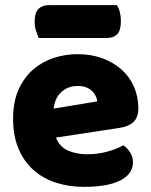

<svg xmlns="http://www.w3.org/2000/svg" viewBox="-20 -712 589 748"><path d="M198 -176Q212 -140 245 -125.5Q278 -111 319 -111Q361 -111 399 -121.5Q437 -132 460 -146Q476 -136 487 -118Q498 -100 498 -80Q498 -55 484 -37Q470 -19 444.5 -7Q419 5 384 10.5Q349 16 307 16Q248 16 197.5 -0.5Q147 -17 110 -50Q73 -83 52 -133Q31 -183 31 -250Q31 -316 52.5 -363.5Q74 -411 109.5 -441.5Q145 -472 190 -486.5Q235 -501 282 -501Q335 -501 378.5 -485Q422 -469 453.5 -441Q485 -413 502 -374Q519 -335 519 -289Q519 -255 500 -237Q481 -219 447 -214ZM189 -289 359 -317Q358 -327 353 -337.5Q348 -348 339 -357Q330 -366 316 -371.5Q302 -377 283 -377Q245 -377 219.5 -354Q194 -331 189 -289ZM131 -564Q126 -575 120.5 -591.5Q115 -608 115 -626Q115 -663 130 -677.5Q145 -692 170 -692H435Q443 -681 447 -664.5Q451 -648 451 -630Q451 -593 436.5 -578.5Q422 -564 397 -564Z"/></svg>

Font: Baloo 2 Latin ExtraBold
Style: Regular
Weight: 400
Designer: Sarang Kulkarni and Ek Type
Foundry: Ek Type
Version: Version 1.001